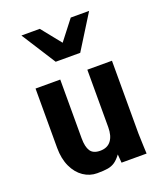

<svg xmlns="http://www.w3.org/2000/svg" viewBox="-155 -956 910 1066"><g transform="rotate(-20 300.0 -423.0)"><path d="M72 -199.5V-550H218V-202.5Q218 -152.5 234.5 -127.5Q251 -102.5 292 -102.5Q334.5 -102.5 356.2 -130.8Q378 -159 378 -210.5V-550H523.5V-119Q523.5 -99 526 -45Q527 -28 528 0H380L376 -50Q357 -24.5 339 -12Q321 0.5 297.5 4.8Q274 9 233.5 9Q190 9 153 -16Q116 -41 94 -88.2Q72 -135.5 72 -199.5ZM99 -853.5H207.5L300.5 -737.5L390.5 -853.5H499L373 -651.5H228Z"/></g></svg>

Font: JuliaMono ExtraBold
Style: Regular
Weight: 800
Monospace: yes
Designer: cormullion
Foundry: corm
Version: Version 0.055; ttfautohint (v1.8.4)